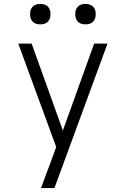

<svg xmlns="http://www.w3.org/2000/svg" viewBox="-20 -957 640 977"><path d="M189 0Q200 -31 211.5 -62Q223 -93 235 -124L266 -209L73 -735H141L300 -293L459 -735H527L257 0ZM415 -833Q404 -833 394 -836Q384 -839 376.5 -846.5Q369 -854 366 -864Q363 -874 363 -885Q363 -896 366 -906Q369 -916 376.5 -923.5Q384 -931 394 -934Q404 -937 415 -937Q426 -937 436 -934Q446 -931 453.5 -923.5Q461 -916 464 -906Q467 -896 467 -885Q467 -874 464 -864Q461 -854 453.5 -846.5Q446 -839 436 -836Q426 -833 415 -833ZM185 -833Q174 -833 164 -836Q154 -839 146.5 -846.5Q139 -854 136 -864Q133 -874 133 -885Q133 -896 136 -906Q139 -916 146.5 -923.5Q154 -931 164 -934Q174 -937 185 -937Q196 -937 206 -934Q216 -931 223.5 -923.5Q231 -916 234 -906Q237 -896 237 -885Q237 -874 234 -864Q231 -854 223.5 -846.5Q216 -839 206 -836Q196 -833 185 -833Z"/></svg>

Font: Iosevka Aile Custom Light
Style: Regular
Weight: 300
Designer: Belleve Invis
Foundry: Belleve Invis
Version: Version 17.0.2; ttfautohint (v1.8.3)